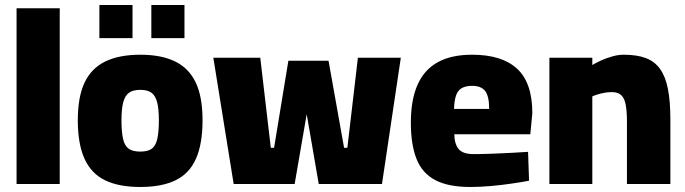

<svg xmlns="http://www.w3.org/2000/svg" viewBox="-20 -733 2729 765"><path d="M46 0V-700H218V0Z M539 12Q453 12 398 -15Q343 -42 316.5 -101Q290 -160 290 -254Q290 -347 317 -404Q344 -461 399.5 -488Q455 -515 539 -515Q623 -515 678 -488Q733 -461 760 -404Q787 -347 787 -254Q787 -160 761 -101Q735 -42 680 -15Q625 12 539 12ZM539 -129Q570 -129 585.5 -141Q601 -153 607 -181Q613 -209 613 -254Q613 -300 606 -326Q599 -352 583.5 -363.5Q568 -375 539 -375Q510 -375 494 -363.5Q478 -352 471 -325.5Q464 -299 464 -254Q464 -209 470 -181Q476 -153 492 -141Q508 -129 539 -129ZM583 -581V-713H715V-581ZM376 -581V-713H508V-581Z M911 0 830 -503H1017L1059 -144H1072L1129 -491H1289L1351 -144H1364L1406 -503H1577L1502 0H1250L1202 -278L1154 0Z M1854 12Q1766 12 1714 -15.5Q1662 -43 1639.5 -100Q1617 -157 1617 -244Q1617 -335 1643.5 -395Q1670 -455 1724 -485Q1778 -515 1861 -515Q1980 -515 2040.5 -459Q2101 -403 2101 -282L2093 -198H1790Q1791 -158 1808 -138.5Q1825 -119 1867 -119Q1899 -119 1938.5 -120.5Q1978 -122 2017.5 -124Q2057 -126 2084 -128L2088 -13Q2062 -8 2022 -2Q1982 4 1938 8Q1894 12 1854 12ZM1789 -299H1929Q1929 -350 1913 -370.5Q1897 -391 1861 -391Q1836 -391 1820 -382Q1804 -373 1797 -352.5Q1790 -332 1789 -299Z M2169 0V-503H2340V-474Q2355 -483 2376 -492.5Q2397 -502 2420.5 -508.5Q2444 -515 2465 -515Q2518 -515 2553.5 -501.5Q2589 -488 2610.5 -457.5Q2632 -427 2641.5 -377.5Q2651 -328 2651 -257V0H2478V-247Q2478 -290 2473 -316Q2468 -342 2455 -354Q2442 -366 2418 -366Q2404 -366 2389.5 -363.5Q2375 -361 2362 -357Q2349 -353 2340 -349V0Z"/></svg>

Font: Cairo Play Black
Style: Regular
Weight: 900
Version: Version 3.119